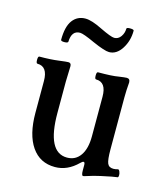

<svg xmlns="http://www.w3.org/2000/svg" viewBox="-99 -694 678 788"><g transform="rotate(15 240.5 -300.0)"><path d="M297.9 -502Q278.8 -502 227.1 -524.9Q177.2 -547.9 163.1 -547.9Q127.4 -547.9 126 -500Q125 -494.1 110.1 -494.1Q95.2 -494.1 95.2 -500Q95.2 -555.7 115.2 -582.8Q135.3 -609.9 169.9 -609.9Q196.3 -609.9 242.2 -586.9Q289.6 -564 303.2 -564Q320.3 -564 331.1 -579.3Q341.8 -594.7 341.8 -612.8Q341.8 -618.7 357.4 -618.4Q373 -618.2 373 -612.8Q373 -569.8 351.3 -535.9Q329.6 -502 297.9 -502ZM327.1 17.1Q319.8 17.1 319.8 -4.9V-27.8Q319.8 -40 314 -40Q309.6 -40 301.8 -32.2Q258.3 11.2 205.1 11.2Q141.1 11.2 106 -39.8Q70.8 -90.8 70.8 -183.1V-317.9Q70.8 -379.9 26.9 -379.9Q21 -379.9 21 -395Q21 -410.2 26.9 -410.2Q74.7 -410.2 109.9 -415Q139.2 -418.9 147.9 -418.9Q160.2 -418.9 160.2 -404.8Q158.2 -353 158.2 -338.9V-206.1Q158.2 -39.1 243.2 -39.1Q279.3 -39.1 299.6 -68.4Q319.8 -97.7 319.8 -149.9V-317.9Q319.8 -379.9 275.9 -379.9Q270 -379.9 270 -395Q270 -410.2 275.9 -410.2Q336.9 -410.2 361.8 -415Q388.7 -418.9 396 -418.9Q410.2 -418.9 410.2 -402.8Q407.2 -367.2 407.2 -338.9V-118.2Q407.2 -73.7 413.6 -58.8Q419.9 -43.9 439 -43.9Q447.8 -43.9 458 -46.9Q462.4 -47.9 465.8 -39.8Q469.2 -31.7 469 -24.2Q468.8 -16.6 465.8 -15.1Q450.2 -13.7 397 -2Q370.6 3.4 335 15.1Q329.1 17.1 327.1 17.1Z"/></g></svg>

Font: Junicode SmCond Medium
Style: Regular
Weight: 500
Width: 4
Designer: Peter S. Baker
Version: Version 2.206